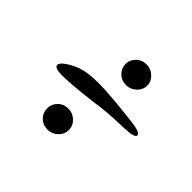

<svg xmlns="http://www.w3.org/2000/svg" viewBox="-76 -370 375 375"><g transform="rotate(45 111.5 -182.5)"><path d="M138 -239Q125 -239 116.5 -247.5Q108 -256 108 -268Q108 -279 116.5 -287.5Q125 -296 138 -296Q150 -296 159 -287.5Q168 -279 168 -268Q168 -256 159 -247.5Q150 -239 138 -239ZM36 -164Q15 -164 15 -172Q15 -178 27 -186Q39 -194 51 -198Q68 -204 98 -204Q113 -204 137 -202Q161 -200 195 -196Q223 -193 223 -185Q223 -178 195 -177Q147 -176 118 -171Q102 -169 83 -167Q64 -165 41 -164ZM91 -69Q78 -69 69.5 -77.5Q61 -86 61 -98Q61 -110 69.5 -118.5Q78 -127 91 -127Q103 -127 112 -118.5Q121 -110 121 -98Q121 -86 112 -77.5Q103 -69 91 -69Z"/></g></svg>

Font: Passions Conflict
Style: Regular
Weight: 400
Designer: Robert E. Leuschke
Foundry: Robert E. Leuschke
Version: Version 1.010; ttfautohint (v1.8.3)